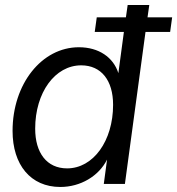

<svg xmlns="http://www.w3.org/2000/svg" viewBox="-20 -732 705 764"><path d="M220 12C300 12 373 -31 406 -97L393 0H477L559 -605H657L665 -663H567L574 -712H488L481 -663H365L357 -605H473L451 -441C431 -504 373 -544 294 -544C146 -544 30 -398 30 -211C30 -76 102 12 220 12ZM247 -62C166 -62 120 -124 120 -220C120 -364 199 -472 303 -472C383 -472 430 -412 430 -315C430 -171 351 -62 247 -62Z"/></svg>

Font: Ronzino Oblique
Style: Italic
Weight: 400
Italic angle: -8°
Designer: Nunzio Mazzaferro
Foundry: Collletttivo
Version: Version 1.000;Glyphs 3.3 (3337)